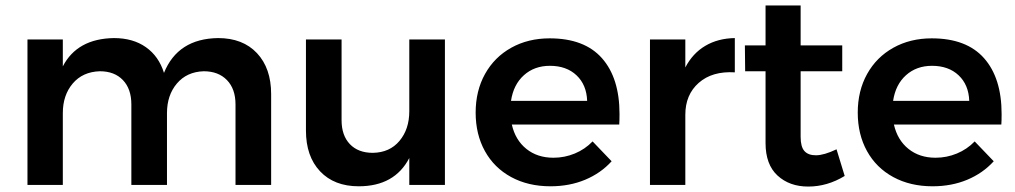

<svg xmlns="http://www.w3.org/2000/svg" viewBox="-20 -680 3734 706"><path d="M977 -334V0H846V-296Q846 -353 814.5 -385.5Q783 -418 729 -418Q667 -416 630.5 -373Q594 -330 594 -264V0H463V-296Q463 -353 432 -385.5Q401 -418 347 -418Q284 -416 247.5 -373Q211 -330 211 -264V0H81V-535H211V-436Q264 -538 399 -540Q469 -540 516.5 -506.5Q564 -473 583 -412Q634 -538 782 -540Q873 -540 925 -484.5Q977 -429 977 -334Z M1616 -535V0H1485V-99Q1431 5 1299 5Q1209 5 1157 -50Q1105 -105 1105 -200V-535H1236V-238Q1236 -182 1266.5 -150Q1297 -118 1351 -118Q1413 -119 1449 -162Q1485 -205 1485 -271V-535Z M2258 -261Q2258 -235 2257 -222H1862Q1875 -165 1915.5 -132.5Q1956 -100 2015 -100Q2056 -100 2093.5 -115.5Q2131 -131 2159 -160L2229 -87Q2189 -43 2131.5 -19Q2074 5 2004 5Q1922 5 1859.5 -29Q1797 -63 1763 -124.5Q1729 -186 1729 -266Q1729 -346 1763.5 -408Q1798 -470 1860 -504.5Q1922 -539 2001 -539Q2129 -539 2193.5 -466Q2258 -393 2258 -261ZM2139 -309Q2137 -368 2100 -403Q2063 -438 2002 -438Q1945 -438 1906.5 -403.5Q1868 -369 1859 -309Z M2682 -540V-414Q2599 -419 2549.5 -375.5Q2500 -332 2500 -258V0H2370V-535H2500V-432Q2527 -484 2573.5 -511.5Q2620 -539 2682 -540Z M3086 -33Q3022 6 2952 6Q2883 6 2839 -34.5Q2795 -75 2795 -154V-418H2720L2719 -513H2795V-660H2924V-513H3077V-418H2924V-177Q2924 -140 2938 -124.5Q2952 -109 2980 -109Q3010 -109 3056 -131Z M3663 -261Q3663 -235 3662 -222H3267Q3280 -165 3320.5 -132.5Q3361 -100 3420 -100Q3461 -100 3498.5 -115.5Q3536 -131 3564 -160L3634 -87Q3594 -43 3536.5 -19Q3479 5 3409 5Q3327 5 3264.5 -29Q3202 -63 3168 -124.5Q3134 -186 3134 -266Q3134 -346 3168.5 -408Q3203 -470 3265 -504.5Q3327 -539 3406 -539Q3534 -539 3598.5 -466Q3663 -393 3663 -261ZM3544 -309Q3542 -368 3505 -403Q3468 -438 3407 -438Q3350 -438 3311.5 -403.5Q3273 -369 3264 -309Z"/></svg>

Font: Montserrat Medium
Style: Regular
Weight: 500
Designer: Julieta Ulanovsky
Foundry: Julieta Ulanovsky
Version: Version 6.001